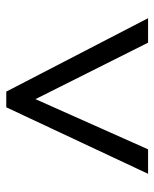

<svg xmlns="http://www.w3.org/2000/svg" viewBox="40 -799 492 612"><g transform="rotate(-90 286.0 -493.0)"><path d="M38 -267 250 -719H300L534 -267H456L276 -626L116 -267Z"/></g></svg>

Font: Noto Sans Old Italic
Style: Regular
Weight: 400
Designer: Monotype Design Team
Foundry: Monotype Imaging Inc.
Version: Version 2.003; ttfautohint (v1.8.4.7-5d5b)